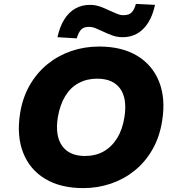

<svg xmlns="http://www.w3.org/2000/svg" viewBox="-20 -955 905 986"><path d="M408 11Q291 11 212 -36.5Q133 -84 99 -170.5Q65 -257 83 -372Q96 -454 133 -518Q170 -582 224.5 -626Q279 -670 346.5 -693Q414 -716 489 -716Q606 -716 684.5 -668.5Q763 -621 797 -535.5Q831 -450 813 -336Q800 -252 763 -187.5Q726 -123 671.5 -79Q617 -35 549.5 -12Q482 11 408 11ZM416 -154Q471 -154 512.5 -177.5Q554 -201 581.5 -245.5Q609 -290 619 -353Q634 -449 597 -500Q560 -551 479 -551Q426 -551 384 -528.5Q342 -506 315 -461.5Q288 -417 277 -353Q262 -258 299 -206Q336 -154 416 -154ZM374 -758 275 -764Q287 -818 310 -855Q333 -892 366.5 -911Q400 -930 442 -930Q470 -930 496 -920.5Q522 -911 544 -900Q563 -892 580 -884.5Q597 -877 614 -877Q643 -877 656.5 -891.5Q670 -906 678 -935L776 -930Q759 -850 716 -807Q673 -764 610 -764Q581 -764 555.5 -773.5Q530 -783 507 -794Q488 -803 471 -810Q454 -817 437 -817Q409 -817 396 -802.5Q383 -788 374 -758Z"/></svg>

Font: Nunito Sans 6pt Black
Style: Italic
Weight: 900
Italic angle: -9°
Version: Version 3.101;gftools[0.9.27]